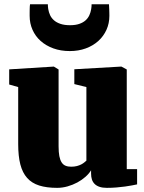

<svg xmlns="http://www.w3.org/2000/svg" viewBox="-20 -886 689 917"><path d="M66.9 -470.2 23.9 -482.4V-554.7L235.8 -567.9H237.3L259.8 -554.2V-187.5Q259.8 -159.2 263.4 -140.4Q267.1 -121.6 274.4 -110.4Q281.7 -99.1 293 -94.5Q304.2 -89.8 319.8 -89.8Q335.4 -89.8 347.4 -93Q359.4 -96.2 368.2 -100.8Q377 -105.5 382.8 -110.4Q388.7 -115.2 392.6 -118.7V-470.2L335 -484.4V-555.2L557.1 -567.9H560.1L585.4 -554.2V-78.1H634.8V-5.4Q625 -3.4 610.4 -0.5Q595.7 2.4 577.1 4.9Q558.6 7.3 536.6 9.3Q514.6 11.2 490.2 11.2Q469.7 11.2 455.3 6.3Q440.9 1.5 431.9 -7.6Q422.9 -16.6 418.9 -29.1Q415 -41.5 415 -56.6V-72.8Q405.3 -56.6 388.2 -41.5Q371.1 -26.4 349.4 -14.6Q327.6 -2.9 302.7 4.2Q277.8 11.2 252.9 11.2Q202.6 11.2 167.2 0Q131.8 -11.2 109.6 -36.1Q87.4 -61 77.1 -100.8Q66.9 -140.6 66.9 -197.8ZM313.5 -642.1Q270 -642.1 234.6 -655Q199.2 -668 174.1 -690.4Q148.9 -712.9 135.3 -743.7Q121.6 -774.4 121.6 -810.1Q121.6 -816.9 121.6 -825Q121.6 -833 121.8 -840.8Q122.1 -848.6 122.3 -855.2Q122.6 -861.8 123.5 -865.7H208.5Q208.5 -860.4 209 -854.5Q209.5 -848.6 210.4 -842.8Q212.9 -827.6 219.2 -813.7Q225.6 -799.8 237.8 -789.1Q250 -778.3 268.8 -772Q287.6 -765.6 314.5 -765.6Q340.8 -765.6 358.9 -772Q377 -778.3 388.7 -788.8Q400.4 -799.3 406.7 -813.2Q413.1 -827.1 415.5 -842.3Q416.5 -848.6 417 -854.5Q417.5 -860.4 417.5 -865.7H500.5Q500.5 -861.8 501 -855.2Q501.5 -848.6 501.7 -840.8Q502 -833 502.2 -825Q502.4 -816.9 502.4 -810.5Q502.4 -774.4 488.5 -743.7Q474.6 -712.9 449.5 -690.2Q424.3 -667.5 389.6 -654.8Q355 -642.1 313.5 -642.1Z"/></svg>

Font: Merriweather UltraBold
Style: Regular
Weight: 900
Designer: Eben Sorkin ( sorkintype@gmail.com )
Foundry: Eben Sorkin
Version: Version 1.570; ttfautohint (v1.3) -l 8 -r 32 -G 0 -x 0 -H 60